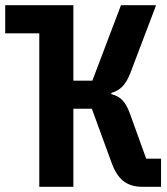

<svg xmlns="http://www.w3.org/2000/svg" viewBox="-20 -718 640 738"><path d="M131 -590H0V-698H262V-408H335L445 -698H580L481 -437Q468 -404 451 -386Q434 -368 408 -361V-356Q434 -350 451 -332.5Q468 -315 482 -274L542 -108H599V0H526Q483 0 454.5 -22Q426 -44 408 -95L333 -300H262V0H131Z"/></svg>

Font: IBM Plex Mono SemiBold
Style: Regular
Weight: 600
Monospace: yes
Designer: Mike Abbink, Paul van der Laan, Pieter van Rosmalen
Foundry: Bold Monday
Version: Version 2.3